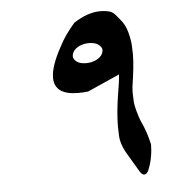

<svg xmlns="http://www.w3.org/2000/svg" viewBox="-45 -625 590 642"><g transform="rotate(-5 250.0 -304.5)"><path d="M251 -319Q233 -317 218 -317Q138 -317 138 -375Q138 -414 173 -477Q191 -513 225 -552Q272 -583 315 -583Q331 -583 346 -579Q356 -576 364.5 -566.5Q373 -557 379 -549Q395 -531 402 -505Q409 -479 410 -459.5Q411 -440 411 -431Q411 -409 408 -381.5Q405 -354 400 -322Q399 -311 399 -298Q399 -289 400 -272.5Q401 -256 411 -224Q415 -211 418.5 -203.5Q422 -196 426 -186.5Q430 -177 434.5 -163.5Q439 -150 445 -125Q445 -124 445 -121Q445 -116 444 -103Q443 -90 439 -72Q435 -55 429 -40.5Q423 -26 414 -26Q405 -26 396 -43L357 -109Q342 -138 341 -161Q340 -184 340 -194Q340 -219 343 -249Q346 -279 351.5 -311Q357 -343 359 -367ZM211 -447Q210 -444 210 -442Q210 -431 221 -422.5Q232 -414 253 -414Q274 -414 290.5 -423.5Q307 -433 310 -447Q311 -450 311 -452Q311 -463 299.5 -471.5Q288 -480 267 -480Q246 -480 230 -470.5Q214 -461 211 -447Z"/></g></svg>

Font: New Athena Unicode
Style: Italic
Weight: 400
Designer: J. Rusten 1997; rev. by R. Hancock 2001, 2002, rev. by D. Mastronarde 2002-2019
Foundry: Society for Classical Studies (formerly American Philological Association)
Version: Version 5.008